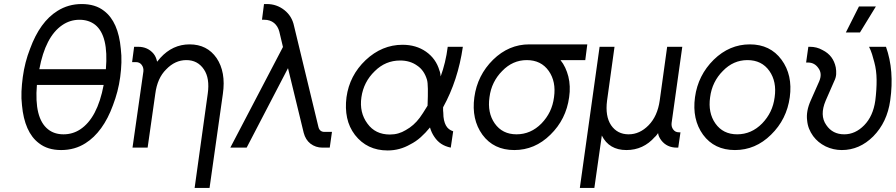

<svg xmlns="http://www.w3.org/2000/svg" viewBox="-20 -732 4441 952"><path d="M374 -634Q420 -634 452 -609Q519 -555 505 -389H175Q205 -550 288 -607Q327 -634 374 -634ZM385 -712Q319 -712 265 -678Q178 -624 129 -490Q116 -457 107 -422Q98 -387 93 -350Q88 -313 86.5 -278.5Q85 -244 89 -210Q95 -144 116 -96.5Q137 -49 173 -22Q216 12 283 12Q351 12 404 -22Q447 -49 481.5 -96.5Q516 -144 540 -210Q553 -244 562 -278.5Q571 -313 576 -350Q581 -387 582 -422Q583 -457 579 -490Q567 -624 496 -678Q453 -712 385 -712ZM494 -311Q463 -146 377 -90Q340 -66 295 -66Q249 -66 218 -91Q149 -146 163 -311Z M1019 200 1085 -266Q1093 -321 1085 -365.5Q1077 -410 1054 -444Q1007 -512 920 -512Q836 -512 775 -445Q772 -441 767.5 -436Q763 -431 759 -426Q757 -436 753 -446Q749 -456 742 -465Q713 -500 665 -500H645L635 -424H654Q672 -424 682 -411Q693 -397 691 -378L637 0H661H699H712L750 -267Q760 -345 804 -388Q848 -434 904 -434Q960 -434 991 -388Q1021 -344 1010 -267L945 200Z M1289 -712 1279 -634H1291Q1319 -634 1339 -618Q1358 -602 1365 -575L1383 -499L1122 0H1203L1408 -394L1486 -73Q1495 -39 1519 -20Q1545 0 1579 0H1615L1626 -78H1589Q1565 -78 1559 -102L1438 -603Q1428 -652 1390 -682Q1352 -712 1303 -712Z M1976 -510Q1874 -510 1793 -434Q1713 -358 1698 -250Q1691 -195 1701 -148Q1711 -101 1740 -63Q1800 14 1902 14Q1962 14 2014 -16Q2042 -30 2066 -51.5Q2090 -73 2112 -100Q2116 -86 2121.5 -74.5Q2127 -63 2134 -53Q2148 -32 2167.5 -19Q2187 -6 2215 0L2227 -81Q2215 -85 2206 -92Q2197 -99 2191 -110Q2185 -121 2181.5 -136.5Q2178 -152 2178 -173Q2177 -177 2177 -184Q2177 -191 2177 -200Q2214 -267 2238.5 -342Q2263 -417 2275 -500H2200Q2195 -460 2186 -423Q2177 -386 2165 -353Q2164 -361 2163 -368Q2162 -375 2159 -382Q2142 -441 2092 -476Q2043 -510 1976 -510ZM1964 -432Q2013 -432 2048 -407Q2083 -384 2097 -337Q2101 -324 2101.5 -291.5Q2102 -259 2100 -208Q2087 -187 2077.5 -172Q2068 -157 2061 -148Q2032 -109 1992 -87Q1974 -76 1954.5 -70.5Q1935 -65 1913 -65Q1841 -65 1802 -119Q1761 -174 1772 -250Q1783 -326 1838 -379Q1891 -432 1964 -432Z M2604 -512Q2503 -512 2425 -436Q2347 -359 2332 -250Q2317 -140 2372 -64Q2428 12 2530 12Q2632 12 2709 -64Q2787 -140 2802 -250Q2806 -277 2805 -303Q2804 -329 2798 -353Q2792 -376 2782.5 -396.5Q2773 -417 2759 -434H2882L2892 -512ZM2592 -434Q2663 -434 2701 -380Q2738 -327 2727 -250Q2722 -211 2706.5 -179Q2691 -147 2665 -120Q2612 -66 2541 -66Q2471 -66 2433 -120Q2396 -173 2407 -250Q2412 -289 2428 -321.5Q2444 -354 2470 -380Q2522 -434 2592 -434Z M3086 12Q3170 12 3227 -53Q3232 -57 3235.5 -62Q3239 -67 3243 -72Q3244 -62 3248.5 -53Q3253 -44 3259 -36Q3287 0 3336 0H3343L3354 -76H3346Q3328 -76 3318 -90Q3308 -103 3310 -122L3363 -500H3288L3251 -233Q3240 -156 3196 -111Q3152 -66 3097 -66Q3041 -66 3010 -111Q2980 -156 2990 -233L3027 -500H2953L2855 200H2927L2964 -60Q3000 12 3086 12Z M3698 -512Q3597 -512 3519 -436Q3441 -359 3426 -250Q3411 -140 3466 -64Q3522 12 3624 12Q3726 12 3803 -64Q3881 -140 3896 -250Q3911 -360 3855 -436Q3799 -512 3698 -512ZM3686 -434Q3757 -434 3795 -380Q3832 -327 3821 -250Q3816 -211 3800.5 -179Q3785 -147 3759 -120Q3706 -66 3635 -66Q3565 -66 3527 -120Q3490 -173 3501 -250Q3506 -289 3522 -321.5Q3538 -354 3564 -380Q3616 -434 3686 -434Z M3988 -500 3977 -422H3986Q4019 -422 4038 -394Q4058 -367 4042 -329L4000 -234Q3976 -181 3982 -135Q3984 -113 3991.5 -94Q3999 -75 4012 -57Q4024 -41 4039 -28.5Q4054 -16 4074 -6Q4093 3 4113 7.5Q4133 12 4154 12Q4242 12 4310 -56Q4379 -126 4394 -234Q4415 -382 4373 -500H4289Q4298 -482 4304 -463Q4310 -444 4315 -424Q4326 -384 4326.5 -336.5Q4327 -289 4320 -233Q4309 -156 4265 -111Q4221 -66 4166 -66Q4108 -66 4077 -112Q4043 -160 4074 -233L4116 -329Q4125 -347 4126 -364Q4127 -381 4124 -398Q4118 -427 4102 -448.5Q4086 -470 4058 -484Q4044 -492 4028.5 -496Q4013 -500 3996 -500ZM4174 -571H4244L4323 -700H4239Z"/></svg>

Font: Unageo
Style: Regular-Italic
Weight: 400
Designer: Richard Sepsi
Foundry: Richard Sepsi
Version: Version 2.000